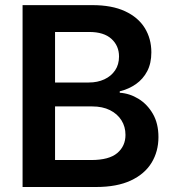

<svg xmlns="http://www.w3.org/2000/svg" viewBox="-20 -748 695 768"><path d="M70.3 0V-727.5H349.6Q427.7 -727.5 480.2 -703.1Q532.7 -678.7 559.1 -636Q585.4 -593.3 585.4 -538.6Q585.4 -494.6 568.8 -463.1Q552.2 -431.6 523.7 -411.6Q495.1 -391.6 459 -382.8V-377Q498.5 -374.5 533.9 -352.8Q569.3 -331.1 591.6 -292.5Q613.8 -253.9 613.8 -199.7Q613.8 -142.1 586.2 -96.9Q558.6 -51.8 503.2 -25.9Q447.8 0 364.3 0ZM200.2 -107.9H345.2Q416 -107.9 449 -135.7Q481.9 -163.6 481.9 -208.5Q481.9 -241.2 465.8 -266.8Q449.7 -292.5 419.9 -307.4Q390.1 -322.3 349.1 -322.3H200.2ZM200.2 -418H335.4Q370.1 -418 397.5 -430.7Q424.8 -443.4 440.4 -466.6Q456.1 -489.7 456.1 -522Q456.1 -564.9 425.8 -592.5Q395.5 -620.1 337.4 -620.1H200.2Z"/></svg>

Font: Inter 18pt SemiBold
Style: Regular
Weight: 600
Designer: Rasmus Andersson
Foundry: rsms
Version: Version 4.001;git-66647c0bb